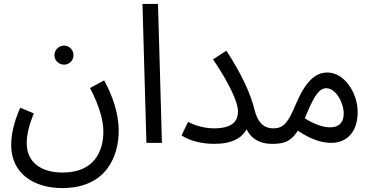

<svg xmlns="http://www.w3.org/2000/svg" viewBox="-20 -727 1889 977"><path d="M306 -398C333 -398 354 -420 354 -446C354 -473 333 -495 306 -495C279 -495 257 -473 257 -446C257 -420 279 -398 306 -398ZM37 11C37 156 152 230 296 230C528 230 584 59 584 -61C584 -156 549 -246 510 -318L438 -279C492 -176 506 -106 506 -57C506 44 459 151 298 151C188 151 116 98 116 2C116 -43 128 -91 152 -150L83 -179C48 -100 37 -37 37 11Z M725 0H804L784 -707H705Z M1069 -74C1016 -74 969 -90 937 -107L904 -38C943 -11 1007 5 1070 5C1163 5 1211 -26 1235 -69C1261 -15 1311 5 1362 5C1394 5 1412 -15 1412 -37C1412 -58 1399 -74 1371 -74C1339 -74 1298 -85 1277 -162C1254 -257 1207 -353 1132 -469L1064 -425C1150 -298 1191 -205 1191 -161C1191 -104 1155 -74 1069 -74Z M1362 5C1418 5 1456 -1 1496 -62C1566 -14 1622 0 1666 0C1738 0 1800 -48 1800 -158C1800 -253 1733 -358 1646 -358C1587 -358 1537 -318 1485 -196C1447 -106 1425 -74 1372 -74ZM1542 -151C1583 -249 1608 -278 1641 -278C1689 -278 1729 -204 1729 -149C1729 -106 1708 -79 1658 -79C1624 -79 1578 -95 1531 -125C1534 -133 1538 -142 1542 -151Z"/></svg>

Font: Noto Sans Arabic UI SmCn
Style: Regular
Weight: 400
Width: 4
Designer: Monotype Design Team, Nadine Chahine and Nizar Qandah
Foundry: Monotype Imaging Inc.
Version: Version 2.010